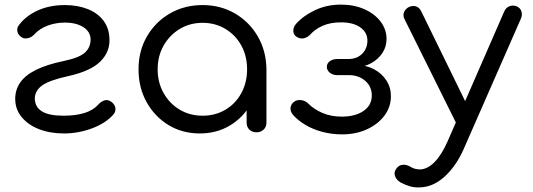

<svg xmlns="http://www.w3.org/2000/svg" viewBox="-20 -574 2311 833"><path d="M258 5Q197 5 149.5 -13.5Q102 -32 74 -66Q46 -100 46 -145Q46 -185 68 -216.5Q90 -248 136.5 -271Q183 -294 255 -309Q323 -323 348 -345.5Q373 -368 373 -402Q373 -436 342 -456Q311 -476 262 -476Q222 -476 187 -463Q152 -450 129 -425Q117 -412 101.5 -408.5Q86 -405 76 -411Q59 -421 55.5 -437Q52 -453 63 -466Q92 -505 143.5 -528.5Q195 -552 262 -552Q317 -552 361 -534.5Q405 -517 430 -483Q455 -449 455 -399Q455 -345 413 -305Q371 -265 277 -244Q194 -226 162.5 -203Q131 -180 131 -146Q132 -109 162.5 -90.5Q193 -72 256 -72Q307 -72 345.5 -83.5Q384 -95 408 -122Q420 -135 435 -139Q450 -143 466 -130Q480 -118 481 -102.5Q482 -87 469 -74Q436 -38 377.5 -16.5Q319 5 258 5Z M847 5Q771 5 711 -31.5Q651 -68 616 -131Q581 -194 581 -273Q581 -353 617.5 -416Q654 -479 717 -515.5Q780 -552 859 -552Q937 -552 999.5 -515.5Q1062 -479 1098.5 -416Q1135 -353 1136 -273L1102 -257Q1102 -183 1068.5 -123.5Q1035 -64 977.5 -29.5Q920 5 847 5ZM859 -72Q914 -72 958 -98Q1002 -124 1027 -170Q1052 -216 1052 -273Q1052 -331 1027 -376.5Q1002 -422 958 -448.5Q914 -475 859 -475Q804 -475 760 -448.5Q716 -422 690 -376.5Q664 -331 664 -273Q664 -216 690 -170Q716 -124 760 -98Q804 -72 859 -72ZM1093 0Q1074 0 1062 -11.5Q1050 -23 1050 -42V-207L1069 -295L1136 -273V-42Q1136 -23 1123.5 -11.5Q1111 0 1093 0Z M1464 9Q1419 9 1378 -2Q1337 -13 1304.5 -32.5Q1272 -52 1251 -76Q1239 -90 1240.5 -106.5Q1242 -123 1258 -134Q1270 -142 1287.5 -139.5Q1305 -137 1317 -125Q1342 -100 1379 -84Q1416 -68 1463 -68Q1521 -68 1557 -92.5Q1593 -117 1593 -160Q1593 -198 1565.5 -222.5Q1538 -247 1497 -248H1444Q1424 -248 1411 -258.5Q1398 -269 1398 -284Q1398 -299 1411 -308.5Q1424 -318 1444 -318H1496Q1532 -320 1553 -342.5Q1574 -365 1574 -398Q1574 -433 1543.5 -455Q1513 -477 1460 -477Q1413 -477 1379.5 -462Q1346 -447 1325 -423Q1312 -410 1296 -407.5Q1280 -405 1266 -415Q1253 -423 1252.5 -439.5Q1252 -456 1264 -470Q1296 -506 1347 -530Q1398 -554 1459 -554Q1516 -554 1561 -534Q1606 -514 1631.5 -480Q1657 -446 1657 -405Q1657 -371 1639 -344Q1621 -317 1591.5 -300.5Q1562 -284 1525 -282V-292Q1568 -292 1602 -274Q1636 -256 1656 -225.5Q1676 -195 1676 -157Q1676 -110 1648 -72.5Q1620 -35 1572 -13Q1524 9 1464 9Z M1798 239Q1778 240 1757.5 234Q1737 228 1717 217Q1699 206 1693.5 189Q1688 172 1700 157Q1710 143 1725.5 141Q1741 139 1758 148Q1769 155 1779.5 158Q1790 161 1803 161Q1835 160 1865.5 129Q1896 98 1922 39L2168 -525Q2175 -541 2190.5 -547Q2206 -553 2223 -546Q2238 -539 2242.5 -523.5Q2247 -508 2239 -491L1992 72Q1959 147 1908 193Q1857 239 1798 239ZM2014 -19Q1997 -11 1983 -16.5Q1969 -22 1960 -38L1735 -491Q1727 -507 1733 -521.5Q1739 -536 1755 -544Q1772 -551 1786 -546Q1800 -541 1808 -524L2028 -74Q2036 -58 2033 -42Q2030 -26 2014 -19Z"/></svg>

Font: Comfortaa Medium
Style: Regular
Weight: 500
Designer: Johan Aakerlund
Foundry: Johan Aakerlund
Version: Version 3.104; ttfautohint (v1.8.1.43-b0c9)